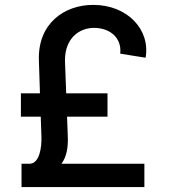

<svg xmlns="http://www.w3.org/2000/svg" viewBox="-20 -757 684 777"><path d="M564.3 0V-94.5H228.7C249.6 -121.8 256.4 -161.6 254.3 -205.6L251.4 -284.8H415.1V-379.3H247.9L242.9 -512.1C242.9 -603 300.8 -644.2 361.2 -644.2C419 -644.2 473.7 -609 466.6 -539.8L569.2 -523.4C589.1 -636 496.8 -737.2 357.2 -737.2C239.3 -737.2 132.1 -661.2 137.4 -512.1L141.7 -379.3H64.6V-284.8H144.9L147.7 -202.8C149.1 -161.9 140.3 -96.6 101.6 -94.5H67.1V0Z"/></svg>

Font: Margiela Sans Medium
Style: Regular
Weight: 500
Designer: Stefan Endress, Andreas Faust
Version: Version 1.100;FEAKit 1.0